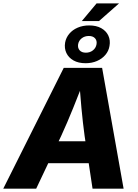

<svg xmlns="http://www.w3.org/2000/svg" viewBox="-44 -1136 831 1156"><path d="M-24.4 0 339.8 -727.5H570.8L700.2 0H513.2L465.3 -318.4Q454.6 -396.5 446.3 -485.8Q438 -575.2 430.7 -671.4H470.2Q432.6 -575.7 397 -486.8Q361.3 -397.9 324.7 -318.4L173.8 0ZM166.5 -153.3 188.5 -285.6H582L560.1 -153.3ZM448.7 -1009.3 537.6 -1115.7H672.9L552.2 -1009.3ZM471.2 -755.4Q428.2 -755.4 398.7 -772Q369.1 -788.6 355.7 -816.9Q342.3 -845.2 348.1 -879.9Q353.5 -909.2 373 -932.6Q392.6 -956.1 423.6 -969.5Q454.6 -982.9 492.7 -982.9Q535.6 -982.9 565.2 -966.6Q594.7 -950.2 608.2 -921.9Q621.6 -893.6 615.2 -858.9Q610.4 -829.1 590.6 -805.7Q570.8 -782.2 540 -768.8Q509.3 -755.4 471.2 -755.4ZM473.1 -818.8Q497.6 -818.8 515.4 -832.8Q533.2 -846.7 537.1 -869.1Q541 -891.1 528.3 -905.3Q515.6 -919.4 490.7 -919.4Q465.8 -919.4 448 -905.5Q430.2 -891.6 426.3 -869.6Q422.9 -847.2 435.5 -833Q448.2 -818.8 473.1 -818.8Z"/></svg>

Font: Inter 16pt ExtraBold
Style: Italic
Weight: 800
Italic angle: -9.3988°
Version: Version 4.001;git-66647c0bb